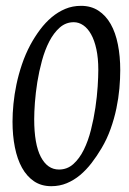

<svg xmlns="http://www.w3.org/2000/svg" viewBox="-20 -623 442 658"><path d="M316.9 -383.8Q316.9 -423.8 310.3 -454.3Q303.7 -484.9 292.2 -505.4Q280.8 -525.9 265.4 -536.4Q250 -546.9 232.9 -546.9Q205.6 -546.9 184.8 -528.6Q164.1 -510.3 148.9 -481Q133.8 -451.7 123.8 -415Q113.8 -378.4 107.9 -341.6Q102.1 -304.7 99.6 -271.2Q97.2 -237.8 97.2 -214.8Q97.2 -128.9 119.9 -85.4Q142.6 -42 182.1 -42Q210.4 -42 231.4 -60.8Q252.4 -79.6 267.3 -109.9Q282.2 -140.1 291.7 -178Q301.3 -215.8 306.9 -253.9Q312.5 -292 314.7 -326.2Q316.9 -360.4 316.9 -383.8ZM392.1 -382.8Q392.1 -353.5 389.2 -320.1Q386.2 -286.6 378.9 -251.5Q371.6 -216.3 359.1 -181.4Q346.7 -146.5 328.1 -115.2Q312 -87.9 293.7 -64.2Q275.4 -40.5 254.4 -22.9Q233.4 -5.4 208.7 4.9Q184.1 15.1 155.8 15.1Q121.6 15.1 96.7 -1.7Q71.8 -18.6 55.4 -48.1Q39.1 -77.6 31 -118.2Q22.9 -158.7 22.9 -206.1Q22.9 -234.4 26.1 -267.1Q29.3 -299.8 36.4 -333.7Q43.5 -367.7 55.2 -402.3Q66.9 -437 84 -469.2Q99.1 -497.1 117.4 -521.5Q135.7 -545.9 157.2 -564Q178.7 -582 203.6 -592.5Q228.5 -603 257.8 -603Q292 -603 317.4 -586.4Q342.8 -569.8 359.4 -540.5Q376 -511.2 384 -470.7Q392.1 -430.2 392.1 -382.8Z"/></svg>

Font: Gentium Plus CyrE
Style: Italic
Weight: 400
Italic angle: -8°
Designer: J. Victor Gaultney, Annie Olsen, Iska Routamaa, Becca Hirsbrunner
Foundry: SIL International
Version: Version 5.000